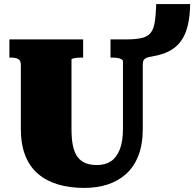

<svg xmlns="http://www.w3.org/2000/svg" viewBox="-20 -903 951 940"><path d="M82 -273V-585Q82 -607 69 -614Q56 -621 36 -621H26V-710H387V-621H376Q368 -621 360 -620.5Q352 -620 345 -618.5Q338 -617 334 -615.5Q330 -614 330 -611V-273Q330 -223 337 -189.5Q344 -156 359.5 -135Q375 -114 398.5 -104.5Q422 -95 455 -95Q495 -95 523 -113.5Q551 -132 566.5 -171.5Q582 -211 582 -273V-602Q582 -607 578 -610.5Q574 -614 566.5 -616.5Q559 -619 550.5 -620Q542 -621 532 -621H521V-710H594Q645 -710 674 -717Q703 -724 717.5 -742Q732 -760 737.5 -794Q743 -828 745 -883H911Q910 -825 900.5 -783.5Q891 -742 873.5 -713.5Q856 -685 832 -667.5Q808 -650 780 -640.5Q752 -631 722 -626Q707 -624 697.5 -620Q688 -616 683.5 -608.5Q679 -601 679 -587V-273Q679 -196 657.5 -141Q636 -86 597 -51Q558 -16 506 0.5Q454 17 393 17Q321 17 264 0Q207 -17 166 -52Q125 -87 103.5 -142Q82 -197 82 -273Z"/></svg>

Font: Roboto Serif Black
Style: Regular
Weight: 900
Designer: Greg Gazdowicz
Foundry: Commercial Type
Version: Version 1.008